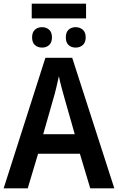

<svg xmlns="http://www.w3.org/2000/svg" viewBox="-20 -1033 647 1053"><path d="M452 -1013V-932H154V-1013ZM211 -884Q234 -884 249.5 -870Q265 -856 265 -828Q265 -800 249.5 -786Q234 -772 211 -772Q187 -772 171.5 -786Q156 -800 156 -828Q156 -856 171.5 -870Q187 -884 211 -884ZM395 -884Q418 -884 434 -870Q450 -856 450 -828Q450 -800 434 -786Q418 -772 395 -772Q371 -772 356 -786Q341 -800 341 -828Q341 -856 356 -870Q371 -884 395 -884ZM475 0 418 -190H189L132 0H0L229 -716H376L607 0ZM335 -490Q328 -514 318 -551.5Q308 -589 303 -615Q297 -587 288 -549.5Q279 -512 272 -490L217 -297H390Z"/></svg>

Font: Noto Sans SemiCondensed SemiBold
Style: Regular
Weight: 600
Width: 4
Designer: Monotype Design Team
Foundry: Monotype Imaging Inc.
Version: Version 2.013; ttfautohint (v1.8.4.7-5d5b)